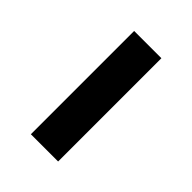

<svg xmlns="http://www.w3.org/2000/svg" viewBox="5 -506 421 421"><g transform="rotate(-45 216.0 -295.0)"><path d="M376 -337.4V-252.9H55.7V-337.4Z"/></g></svg>

Font: Inter Cardless Display
Style: Regular
Weight: 400
Designer: Rasmus Andersson
Foundry: rsms
Version: Version 4.001;git-9221beed3